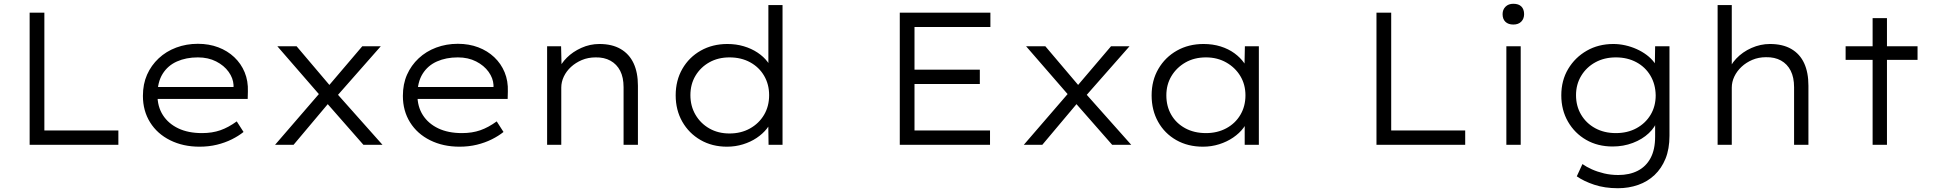

<svg xmlns="http://www.w3.org/2000/svg" viewBox="-20 -767 10247 1017"><path d="M137 0V-700H215V-76H607V0Z M1037 10Q950 10 881.5 -24Q813 -58 775 -119Q737 -180 737 -259Q737 -322 759 -371.5Q781 -421 820.5 -458Q860 -495 913.5 -515Q967 -535 1028 -535Q1087 -535 1136 -516.5Q1185 -498 1221 -464Q1257 -430 1276 -384Q1295 -338 1293 -282L1292 -243H798L787 -306H1235L1217 -293V-317Q1215 -353 1191 -386.5Q1167 -420 1125 -441.5Q1083 -463 1028 -463Q966 -463 917.5 -441.5Q869 -420 841.5 -376Q814 -332 814 -264Q814 -202 843 -157Q872 -112 924.5 -87Q977 -62 1050 -62Q1104 -62 1147 -77Q1190 -92 1234 -124L1270 -68Q1244 -47 1208 -29Q1172 -11 1129 -0.5Q1086 10 1037 10Z M1905 0 1697 -237 1686 -249 1449 -522H1551L1746 -292L1756 -281L2006 0ZM1437 0 1677 -278 1725 -226 1535 0ZM1761 -254 1716 -307 1899 -522H1997Z M2414 10Q2327 10 2258.5 -24Q2190 -58 2152 -119Q2114 -180 2114 -259Q2114 -322 2136 -371.5Q2158 -421 2197.5 -458Q2237 -495 2290.5 -515Q2344 -535 2405 -535Q2464 -535 2513 -516.5Q2562 -498 2598 -464Q2634 -430 2653 -384Q2672 -338 2670 -282L2669 -243H2175L2164 -306H2612L2594 -293V-317Q2592 -353 2568 -386.5Q2544 -420 2502 -441.5Q2460 -463 2405 -463Q2343 -463 2294.5 -441.5Q2246 -420 2218.5 -376Q2191 -332 2191 -264Q2191 -202 2220 -157Q2249 -112 2301.5 -87Q2354 -62 2427 -62Q2481 -62 2524 -77Q2567 -92 2611 -124L2647 -68Q2621 -47 2585 -29Q2549 -11 2506 -0.5Q2463 10 2414 10Z M2878 0V-522H2952L2955 -397L2937 -394Q2951 -430 2982.5 -461.5Q3014 -493 3059.5 -513.5Q3105 -534 3155 -534Q3222 -534 3267.5 -507.5Q3313 -481 3336 -432Q3359 -383 3359 -313V0H3283V-305Q3283 -357 3265 -392Q3247 -427 3213.5 -445.5Q3180 -464 3135 -463Q3095 -463 3062 -449Q3029 -435 3004.5 -412.5Q2980 -390 2966.5 -361.5Q2953 -333 2953 -303V0H2916Q2906 0 2896.5 0Q2887 0 2878 0Z M3831 10Q3752 10 3690.5 -25.5Q3629 -61 3594 -122.5Q3559 -184 3559 -262Q3559 -341 3594.5 -402.5Q3630 -464 3692 -499Q3754 -534 3833 -534Q3879 -534 3919.5 -522Q3960 -510 3992.5 -488.5Q4025 -467 4046 -439Q4067 -411 4074 -380L4050 -388V-740H4125V0H4051L4049 -137L4069 -142Q4063 -112 4041.5 -85Q4020 -58 3988 -36.5Q3956 -15 3915.5 -2.5Q3875 10 3831 10ZM3844 -60Q3905 -60 3952.5 -86.5Q4000 -113 4027 -158.5Q4054 -204 4054 -263Q4054 -320 4027.5 -365.5Q4001 -411 3953.5 -437Q3906 -463 3844 -463Q3784 -463 3737.5 -437Q3691 -411 3664 -366Q3637 -321 3637 -263Q3637 -205 3664 -159Q3691 -113 3737.5 -86.5Q3784 -60 3844 -60Z M4746 0V-700H5226V-624H4824V-76H5224V0ZM4785 -322V-398H5170V-322Z M5871 0 5663 -237 5652 -249 5415 -522H5517L5712 -292L5722 -281L5972 0ZM5403 0 5643 -278 5691 -226 5501 0ZM5727 -254 5682 -307 5865 -522H5963Z M6352 10Q6272 10 6210.5 -25Q6149 -60 6114.5 -121.5Q6080 -183 6080 -262Q6080 -341 6116 -402.5Q6152 -464 6214 -499Q6276 -534 6355 -534Q6404 -534 6445.5 -521Q6487 -508 6518.5 -485Q6550 -462 6570 -433.5Q6590 -405 6595 -375L6571 -382L6574 -522H6648V0H6573V-136L6593 -147Q6587 -117 6566 -89Q6545 -61 6512 -38.5Q6479 -16 6438 -3Q6397 10 6352 10ZM6368 -62Q6428 -62 6475.5 -87.5Q6523 -113 6550 -158.5Q6577 -204 6577 -262Q6577 -319 6550 -364Q6523 -409 6475.5 -436Q6428 -463 6368 -463Q6306 -463 6259 -436Q6212 -409 6185 -364Q6158 -319 6158 -262Q6158 -204 6184 -159Q6210 -114 6257.5 -88Q6305 -62 6368 -62Z M7271 0V-700H7349V-76H7741V0Z M7959 0V-522H8035V0ZM7996 -637Q7969 -637 7954 -651.5Q7939 -666 7939 -692Q7939 -716 7954.5 -731.5Q7970 -747 7996 -747Q8024 -747 8038.5 -732.5Q8053 -718 8053 -692Q8053 -668 8038 -652.5Q8023 -637 7996 -637Z M8550 230Q8480 230 8424.5 211.5Q8369 193 8332 167L8362 102Q8383 117 8412 130Q8441 143 8476.5 151.5Q8512 160 8552 160Q8611 160 8655 137.5Q8699 115 8723 70Q8747 25 8747 -43V-130L8760 -133Q8748 -94 8713.5 -61.5Q8679 -29 8629 -10Q8579 9 8522 9Q8443 9 8382 -26Q8321 -61 8285.5 -122.5Q8250 -184 8250 -262Q8250 -341 8286.5 -402Q8323 -463 8385 -498.5Q8447 -534 8526 -534Q8557 -534 8588.5 -527Q8620 -520 8649 -507Q8678 -494 8702 -476Q8726 -458 8743 -435.5Q8760 -413 8766 -389L8745 -392L8747 -522H8823V-48Q8823 22 8802 73.5Q8781 125 8744 160Q8707 195 8657 212.5Q8607 230 8550 230ZM8539 -62Q8601 -62 8648.5 -88Q8696 -114 8723 -159Q8750 -204 8750 -262Q8749 -321 8722 -366.5Q8695 -412 8647.5 -437.5Q8600 -463 8539 -463Q8478 -463 8430.5 -437Q8383 -411 8355.5 -365.5Q8328 -320 8328 -263Q8328 -205 8355 -159.5Q8382 -114 8429.5 -88Q8477 -62 8539 -62Z M9078 0V-740H9153V-392L9132 -379Q9143 -421 9176.5 -456.5Q9210 -492 9257.5 -513Q9305 -534 9355 -534Q9423 -534 9468.5 -507.5Q9514 -481 9536.5 -432Q9559 -383 9559 -313V0H9483V-305Q9483 -357 9465 -392.5Q9447 -428 9413.5 -446.5Q9380 -465 9334 -464Q9295 -464 9262 -450Q9229 -436 9204.5 -413Q9180 -390 9166.5 -361.5Q9153 -333 9153 -303V0H9116Q9104 0 9095 0Q9086 0 9078 0Z M9899 0V-671H9975V0ZM9756 -450V-522H10137V-450Z"/></svg>

Font: Lexend Exa Light
Style: Regular
Weight: 300
Designer: Bonnie Shaver-Troup, Thomas Jockin
Foundry: Lexend
Version: Version 1.007